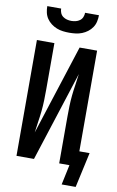

<svg xmlns="http://www.w3.org/2000/svg" viewBox="-113 -1014 733 1200"><g transform="rotate(10 253.0 -414.0)"><path d="M250 -815Q230 -815 209.5 -817.5Q189 -820 170 -827.5Q151 -835 134.5 -847.5Q118 -860 106.5 -877Q95 -894 90.5 -914.5Q86 -935 86 -955H174Q174 -941 179.5 -927.5Q185 -914 196.5 -905.5Q208 -897 222 -893.5Q236 -890 250 -890Q264 -890 278 -893.5Q292 -897 303.5 -905.5Q315 -914 320.5 -927.5Q326 -941 326 -955H414Q414 -935 409.5 -914.5Q405 -894 393.5 -877Q382 -860 365.5 -847.5Q349 -835 330 -827.5Q311 -820 290.5 -817.5Q270 -815 250 -815ZM457 127H368L395 0H330V-294Q330 -329 331 -363.5Q332 -398 335.5 -432.5Q339 -467 344.5 -501.5Q350 -536 354 -571L170 0H59V-735H170V-441Q170 -406 169 -371.5Q168 -337 164.5 -302.5Q161 -268 155.5 -233.5Q150 -199 146 -164L330 -735H441V-96H506Z"/></g></svg>

Font: Iosevka SS08 Regular
Style: Bold
Weight: 700
Monospace: yes
Designer: Belleve Invis
Foundry: Belleve Invis
Version: Version 16.3.4; ttfautohint (v1.8.4)